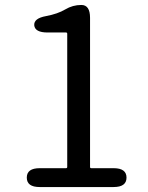

<svg xmlns="http://www.w3.org/2000/svg" viewBox="-20 -754 595 774"><path d="M140 0Q88 0 88 -38Q88 -76 140 -76H246Q251 -76 251 -81V-618Q251 -623 246 -623H172Q121 -623 118 -652Q116 -680 165 -689Q213 -698 243 -716Q273 -734 308 -734Q343 -734 343 -682V-81Q343 -76 348 -76H438Q490 -76 490 -38Q490 0 438 0Z"/></svg>

Font: Resource Han Rounded HK
Style: Regular
Weight: 400
Designer: Cyano Hao (round all glyphs); Ryoko NISHIZUKA  (kana, bopomofo & ideographs); Paul D. Hunt (Latin, Greek & Cyrillic); Sa
Foundry: Cyano Hao
Version: 0.990